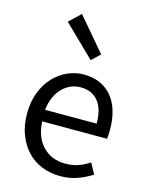

<svg xmlns="http://www.w3.org/2000/svg" viewBox="-130 -953 813 1047"><g transform="rotate(15 277.0 -429.5)"><path d="M311 13Q257 13 209.5 -6Q162 -25 127 -61.5Q92 -98 71.5 -151Q51 -204 51 -271Q51 -337 71.5 -390Q92 -443 126 -479.5Q160 -516 204.5 -536Q249 -556 296 -556Q348 -556 388 -538Q428 -520 455.5 -487Q483 -454 497 -407Q511 -360 511 -302Q511 -270 508 -250H142Q146 -162 195 -111Q244 -60 322 -60Q363 -60 395.5 -71.5Q428 -83 458 -103L491 -43Q456 -20 411.5 -3.5Q367 13 311 13ZM432 -315Q432 -398 396.5 -441Q361 -484 297 -484Q268 -484 241.5 -472.5Q215 -461 194 -439.5Q173 -418 159 -386.5Q145 -355 141 -315ZM136 -811 200 -872 358 -686 311 -641Z"/></g></svg>

Font: Kinto Sans
Style: Regular
Weight: 400
Designer: Authors: Ryoko NISHIZUKA  (kana & ideographs); Paul D. Hunt (Latin, Greek & Cyrillic); Wenlong ZHANG  (bopomofo); Sandol
Foundry: Adobe Systems Incorporated, ookami Inc.
Version: Version 0.001